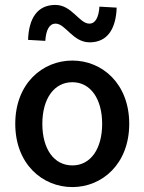

<svg xmlns="http://www.w3.org/2000/svg" viewBox="-20 -748 587 780"><path d="M206 -652C246 -652 276 -576 344 -576C416 -576 451 -630 454 -717L384 -721C381 -678 368 -652 343 -652C302 -652 272 -728 205 -728C132 -728 97 -674 94 -586L164 -582C167 -626 180 -652 206 -652ZM42 -245C42 -82 152 12 274 12C395 12 505 -82 505 -245C505 -408 395 -502 274 -502C152 -502 42 -408 42 -245ZM395 -245C395 -143 348 -76 274 -76C199 -76 152 -143 152 -245C152 -346 199 -414 274 -414C348 -414 395 -346 395 -245Z"/></svg>

Font: Cambridge Sans Medium
Style: Regular
Weight: 500
Version: Version 2.020;PS 002.020;hotconv 1.0.88;makeotf.lib2.5.64775